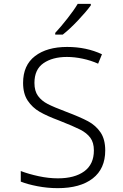

<svg xmlns="http://www.w3.org/2000/svg" viewBox="-20 -968 640 998"><path d="M88 -24V-79Q130 -63 181.5 -52Q233 -41 281 -41Q368 -41 418 -77.5Q468 -114 468 -186Q468 -227 449.5 -252Q431 -277 396.5 -294.5Q362 -312 286 -342Q224 -365 186 -387Q148 -409 124 -445Q100 -481 100 -537Q100 -629 162 -676.5Q224 -724 329 -724Q429 -724 510 -686L490 -637Q452 -654 409.5 -663Q367 -672 328 -672Q253 -672 206 -639.5Q159 -607 159 -537Q159 -495 177.5 -469.5Q196 -444 228 -427.5Q260 -411 324 -387Q398 -359 438 -337.5Q478 -316 502.5 -280Q527 -244 527 -186Q527 -91 462 -40.5Q397 10 280 10Q227 10 175 0Q123 -10 88 -24ZM267 -797Q296 -828 330.5 -872Q365 -916 384 -948H452V-940Q428 -907 385 -861.5Q342 -816 306 -788H267Z"/></svg>

Font: Noto Sans Mono UI Light
Style: Regular
Weight: 300
Monospace: yes
Designer: Monotype Design team
Foundry: Monotype Imaging Inc.
Version: Version 1.000